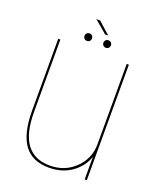

<svg xmlns="http://www.w3.org/2000/svg" viewBox="-139 -832 770 925"><g transform="rotate(20 245.5 -369.5)"><path d="M405 0H416V-592H405V-107.5ZM64.5 -593H53.5V-224Q53.5 -110 94.5 -52Q135.5 6 223 6Q303.5 6 357 -43Q410.5 -92 410.5 -156.5L405 -180Q405 -107.5 352.8 -56.2Q300.5 -5 223.5 -5Q144 -5 104.2 -59Q64.5 -113 64.5 -222ZM187 -630.5Q195 -630.5 200.5 -636Q206 -641.5 206 -649.5Q206 -658 200.5 -663.5Q195 -669 187 -669Q178.5 -669 173 -663.5Q167.5 -658 167.5 -649.5Q167.5 -641.5 173 -636Q178.5 -630.5 187 -630.5ZM283.5 -630.5Q292 -630.5 297.5 -636Q303 -641.5 303 -649.5Q303 -658 297.5 -663.5Q292 -669 283.5 -669Q275.5 -669 270 -663.5Q264.5 -658 264.5 -649.5Q264.5 -641.5 270 -636Q275.5 -630.5 283.5 -630.5ZM258.5 -690H274.5L213 -745H194Z"/></g></svg>

Font: Anybody Thin
Style: Regular
Weight: 100
Designer: Tyler Finck
Foundry: Etcetera Type Company
Version: Version 1.114;gftools[0.9.25]